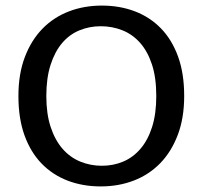

<svg xmlns="http://www.w3.org/2000/svg" viewBox="-20 -659 726 688"><path d="M345 -639Q409 -639 463 -618.5Q517 -598 556.5 -557.5Q596 -517 618 -456.5Q640 -396 640 -315Q640 -236 617 -175.5Q594 -115 554 -74Q514 -33 459.5 -12Q405 9 341 9Q277 9 223 -11.5Q169 -32 129.5 -72.5Q90 -113 68 -173.5Q46 -234 46 -315Q46 -394 69 -454.5Q92 -515 132 -556Q172 -597 226.5 -618Q281 -639 345 -639ZM146 -315Q146 -251 161.5 -204Q177 -157 204 -126Q231 -95 267.5 -80Q304 -65 345 -65Q386 -65 421.5 -80Q457 -95 483.5 -126Q510 -157 525 -204Q540 -251 540 -315Q540 -381 524.5 -428Q509 -475 482 -505.5Q455 -536 418.5 -550.5Q382 -565 341 -565Q300 -565 264 -550Q228 -535 202 -504Q176 -473 161 -426Q146 -379 146 -315Z"/></svg>

Font: Mukta Vaani
Style: Regular
Weight: 400
Designer: Noopur Datye, Girish Dalvi, Yashodeep Gholap, Pallavi Karambelkar
Foundry: Ek Type
Version: Version 2.538;PS 1.000;hotconv 16.6.51;makeotf.lib2.5.65220;